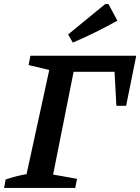

<svg xmlns="http://www.w3.org/2000/svg" viewBox="-41 -927 692 947"><path d="M631 -652 581 -405H533L524 -573H322L221 -66L339 -45L330 0H-21L-13 -42Q15 -51 40 -57.5Q65 -64 90 -68L202 -582L100 -606L109 -652ZM318 -717 295 -757 478 -907H494L538 -825Q484 -795 429.5 -768Q375 -741 318 -717Z"/></svg>

Font: Piazzolla SC SemiBold
Style: Italic
Weight: 600
Italic angle: -11.3°
Designer: Juan Pablo del Peral
Foundry: Huerta Tipografica
Version: Version 1.330